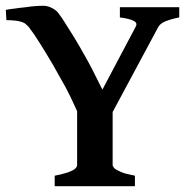

<svg xmlns="http://www.w3.org/2000/svg" viewBox="-20 -640 652 660"><path d="M168 0V-36.1Q189 -40 205.1 -44.9Q220.2 -49.3 229 -54Q237.8 -58.6 241.2 -63Q245.1 -68.8 245.1 -70.8V-257.8Q218.3 -316.9 206.1 -338.9Q204.1 -341.8 161.1 -418.9Q143.1 -449.7 117.2 -491.2Q97.2 -523.4 79.1 -546.9L68.8 -557.1Q64.9 -561 56.2 -564Q44.9 -567.9 35.2 -568.8Q19 -570.8 2 -570.8L0 -606Q4.9 -606.9 13.4 -608.4Q22 -609.9 32.2 -610.8Q43.5 -612.8 68.8 -615.2Q74.7 -616.2 86.4 -617.7Q98.1 -619.1 103 -619.1Q114.3 -620.1 128.9 -620.1Q142.6 -620.1 155.8 -613.8Q168.9 -607.9 178.2 -598.1Q197.3 -573.2 215.8 -542Q235.8 -511.2 255.9 -476.1Q285.6 -424.3 295.9 -403.8L332 -332L445.8 -546.9Q453.6 -560.1 441.9 -566.9Q427.7 -575.7 392.1 -580.1V-615.2H596.2V-580.1Q566.4 -574.2 546.9 -565.9Q530.8 -559.1 523.9 -546.9L367.2 -254.9V-70.8Q367.2 -69.8 371.1 -64Q374 -59.6 382.8 -55.2Q397.9 -47.4 405.8 -44.9Q419.9 -41 443.8 -36.1V0Z"/></svg>

Font: Gentium Basic
Style: Bold
Weight: 700
Designer: J. Victor Gaultney and Annie Olsen
Foundry: SIL International
Version: Version 1.100